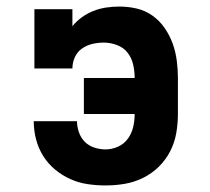

<svg xmlns="http://www.w3.org/2000/svg" viewBox="-20 -558 640 586"><path d="M302 8Q275 8 247.5 4Q220 0 194.5 -11.5Q169 -23 147.5 -41Q126 -59 111.5 -82.5Q97 -106 90 -133Q83 -160 83 -188Q83 -188 83 -188Q83 -188 83 -188H215Q215 -188 215 -188Q215 -188 215 -188Q215 -171 221 -154Q227 -137 239 -125Q251 -113 268 -107.5Q285 -102 302 -102Q322 -102 340.5 -110.5Q359 -119 370.5 -135Q382 -151 386.5 -170.5Q391 -190 391 -210H236V-320H391Q391 -340 386.5 -360.5Q382 -381 369.5 -397Q357 -413 337 -420.5Q317 -428 297 -428Q279 -428 262 -424Q245 -420 230.5 -410Q216 -400 208.5 -383.5Q201 -367 201 -349H85V-530H201V-478Q213 -493 229.5 -505Q246 -517 265 -524.5Q284 -532 304 -535Q324 -538 344 -538Q371 -538 397 -532Q423 -526 445 -510.5Q467 -495 482.5 -472.5Q498 -450 507 -425Q516 -400 519.5 -373Q523 -346 523 -320V-210Q523 -181 518 -152Q513 -123 499.5 -96.5Q486 -70 464.5 -49Q443 -28 416.5 -15Q390 -2 361 3Q332 8 302 8Z"/></svg>

Font: Iosevka Curly Slab XBdEx
Style: Regular
Weight: 800
Width: 7
Monospace: yes
Designer: Belleve Invis
Foundry: Belleve Invis
Version: Version 11.0.0; ttfautohint (v1.8.3)